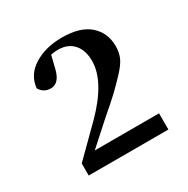

<svg xmlns="http://www.w3.org/2000/svg" viewBox="-112 -1016 632 647"><g transform="rotate(-30 204.0 -693.0)"><path d="M115 -532H365V-469H55V-516L163 -623Q258 -719 258 -798Q258 -840 236.5 -864Q215 -888 176 -888Q164 -888 149 -885L137 -836Q125 -787 92 -787Q64 -787 50 -811Q55 -861 100 -889Q145 -917 209 -917Q280 -917 316 -885Q352 -853 352 -801Q352 -778 344 -758.5Q336 -739 309.5 -711Q283 -683 265 -666Q247 -649 195 -604Z"/></g></svg>

Font: Swei Spring CJKtc
Style: Bold
Weight: 700
Version: Version 1.021